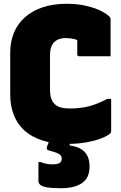

<svg xmlns="http://www.w3.org/2000/svg" viewBox="-20 -740 640 1014"><path d="M336 20Q261 20 204.5 2Q148 -16 110 -50Q72 -84 53 -132.5Q34 -181 34 -241V-463Q34 -520 53.5 -567Q73 -614 111.5 -648.5Q150 -683 205.5 -701.5Q261 -720 332 -720Q388 -720 433.5 -709.5Q479 -699 511 -683.5Q543 -668 558 -652Q561 -650 562 -647.5Q563 -645 563.5 -642Q564 -639 564 -635Q564 -590 564 -540.5Q564 -491 564 -443Q523 -443 481.5 -443Q440 -443 398 -443Q392 -443 390 -446Q388 -449 388 -454Q388 -466 388 -479.5Q388 -493 388 -511.5Q388 -530 388 -557L415 -515Q391 -529 371 -534Q351 -539 327 -539Q301 -539 282 -529Q263 -519 253.5 -499Q244 -479 244 -447V-269Q244 -242 249.5 -223Q255 -204 268 -191Q281 -178 301.5 -172.5Q322 -167 350 -167Q402 -167 447 -178Q492 -189 547 -218H567Q567 -196 567 -174.5Q567 -153 567 -132.5Q567 -112 567 -90.5Q567 -69 567 -47Q567 -44 566 -41.5Q565 -39 563 -36Q549 -23 516.5 -10Q484 3 437.5 11.5Q391 20 336 20ZM453 139Q453 200 413 227Q373 254 302 254Q255 254 229 249.5Q203 245 193 236.5Q183 228 183 217Q183 196 183 180.5Q183 165 183 150.5Q183 136 183 116H195Q210 122 225 125Q240 128 259 128Q281 128 293.5 121.5Q306 115 306 97Q306 80 287.5 71Q269 62 236 54Q229 52 227.5 46Q226 40 228 35Q232 25 237 11.5Q242 -2 247.5 -17Q253 -32 257.5 -44.5Q262 -57 265 -64Q268 -69 274 -72Q280 -75 300 -76.5Q320 -78 363 -78Q361 -68 359 -56Q357 -44 355 -31Q353 -18 351.5 -6Q350 6 348 17V28Q401 35 427 62.5Q453 90 453 139Z"/></svg>

Font: Recursive Black
Style: Regular
Weight: 900
Version: Version 1.085